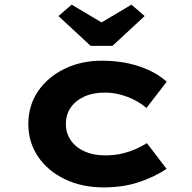

<svg xmlns="http://www.w3.org/2000/svg" viewBox="-20 -806 837 836"><path d="M431.2 10Q336.6 10 262 -26Q187.3 -62 145.3 -124.6Q103.3 -187.1 103.3 -265.9Q103.3 -345.6 145 -407.7Q186.7 -469.7 259.7 -505.7Q332.6 -541.7 423.2 -541.7Q510.4 -541.7 583.6 -518Q656.9 -494.2 706 -450.2L617.5 -335.8Q596.4 -354.5 566.9 -369.8Q537.5 -385.1 504.3 -394Q471.1 -402.8 436.5 -402.8Q384 -402.8 346.3 -385.3Q308.5 -367.9 287.7 -337.4Q266.8 -307 266.8 -266.4Q266.8 -226.5 288 -195.5Q309.2 -164.4 347.7 -147Q386.1 -129.5 435.8 -129.5Q478.9 -129.5 512.6 -137.6Q546.2 -145.8 572.2 -157.6Q598.3 -169.4 619.5 -182.7L705.4 -70.7Q653.5 -36 584.8 -13Q516.1 10 431.2 10ZM374.6 -606.4 234.6 -736.1 292.1 -785.7 437.2 -699.5H407.2L552.3 -785.7L609.8 -736.1L469.8 -606.4Z"/></svg>

Font: Lexend Peta
Style: Regular
Weight: 400
Designer: Bonnie Shaver-Troup, Thomas Jockin
Foundry: Lexend
Version: Version 1.007